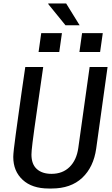

<svg xmlns="http://www.w3.org/2000/svg" viewBox="-20 -1070 640 1100"><path d="M259 10Q163.5 10 109.8 -39.8Q56 -89.5 56 -170.8Q56 -184.2 59.6 -217.1Q63.2 -250 70 -298.9Q76.8 -347.8 85.2 -409Q93.8 -470.2 103.6 -540.5Q113.5 -610.8 124.8 -686H227.5Q209 -558 196.9 -472.9Q184.8 -387.8 177.2 -335Q169.8 -282.2 166.4 -253.4Q163 -224.5 161.6 -209.6Q160.2 -194.8 160.2 -184.5Q160.2 -129.2 190.9 -101.6Q221.5 -74 275 -74Q338.8 -74 378.8 -113.5Q418.8 -153 428.5 -222L493.5 -686H596.2L531.2 -219.2Q516.2 -112.5 451 -51.2Q385.8 10 275.8 10ZM436.2 -925.2H355.2L256 -1047.2L257 -1050.2H359ZM553.5 -772H435L450.2 -880H568.8ZM319.5 -772H201L216.2 -880H334.8Z"/></svg>

Font: Chivo Mono Medium
Style: Italic
Weight: 500
Italic angle: -8.05°
Monospace: yes
Designer: Hector Gatti
Foundry: Omnibus-Type
Version: Version 1.008